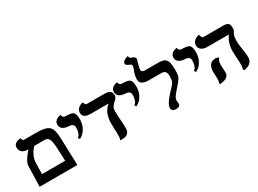

<svg xmlns="http://www.w3.org/2000/svg" viewBox="-36 -1408 2801 2082"><g transform="rotate(-30 1364.5 -367.5)"><path d="M31 0 39 -264Q40 -283 54 -309Q68 -335 88.5 -362.5Q109 -390 130 -413H121Q76 -413 51.5 -434.5Q27 -456 27 -489Q27 -516 40 -530.5Q53 -545 70.5 -551Q88 -557 101 -558.5Q114 -560 114 -560Q122 -526 139 -526H293Q375 -526 417 -510Q459 -494 475 -454Q491 -414 493 -341L504 0ZM329 -413H200Q165 -371 146 -330Q127 -289 126 -247L122 -106H412Q411 -138 410 -170Q409 -202 407 -233Q405 -305 397.5 -344Q390 -383 374 -398Q358 -413 329 -413Z M670 -230 654 -250Q678 -268 687 -296.5Q696 -325 696 -361Q696 -384 680.5 -396.5Q665 -409 638 -410Q589 -412 561.5 -431.5Q534 -451 534 -485Q534 -511 546.5 -526.5Q559 -542 575.5 -549.5Q592 -557 604.5 -559.5Q617 -562 617 -562Q622 -533 636.5 -527.5Q651 -522 667 -522Q711 -522 734.5 -513.5Q758 -505 767 -481Q776 -457 776 -410Q776 -390 768.5 -357Q761 -324 738.5 -289.5Q716 -255 670 -230Z M1149 -292Q1149 -267 1150.5 -241.5Q1152 -216 1154 -190Q1156 -165 1157.5 -139.5Q1159 -114 1159 -88Q1159 -54 1148 -35.5Q1137 -17 1120.5 -9Q1104 -1 1088 0Q1072 1 1062 1H1038Q1050 -17 1050 -53Q1050 -78 1049 -100Q1048 -122 1047 -142Q1047 -159 1046.5 -175.5Q1046 -192 1046 -208Q1046 -271 1066 -321.5Q1086 -372 1130 -408H907Q810 -408 810 -473Q810 -501 822.5 -518Q835 -535 852 -544Q869 -553 881.5 -556Q894 -559 894 -559Q903 -522 922 -522H1141Q1185 -522 1209 -507Q1233 -492 1233 -457Q1233 -431 1218.5 -414.5Q1204 -398 1187 -384Q1174 -373 1161.5 -354.5Q1149 -336 1149 -292Z M1378 -230 1362 -250Q1386 -268 1395 -296.5Q1404 -325 1404 -361Q1404 -384 1388.5 -396.5Q1373 -409 1346 -410Q1297 -412 1269.5 -431.5Q1242 -451 1242 -485Q1242 -511 1254.5 -526.5Q1267 -542 1283.5 -549.5Q1300 -557 1312.5 -559.5Q1325 -562 1325 -562Q1330 -533 1344.5 -527.5Q1359 -522 1375 -522Q1419 -522 1442.5 -513.5Q1466 -505 1475 -481Q1484 -457 1484 -410Q1484 -390 1476.5 -357Q1469 -324 1446.5 -289.5Q1424 -255 1378 -230Z M1610 -556Q1610 -534 1622.5 -528Q1635 -522 1653 -522H1821Q1874 -522 1899 -504.5Q1924 -487 1931.5 -451.5Q1939 -416 1939 -361Q1939 -330 1936.5 -309.5Q1934 -289 1925.5 -271.5Q1917 -254 1900.5 -233.5Q1884 -213 1856 -181Q1825 -147 1805 -119.5Q1785 -92 1785 -64Q1785 -57 1785.5 -52.5Q1786 -48 1787 -44Q1788 -40 1788.5 -35.5Q1789 -31 1789 -29Q1789 11 1735 11Q1681 11 1681 -33Q1681 -53 1693.5 -77Q1706 -101 1725 -125.5Q1744 -150 1763.5 -171Q1783 -192 1796 -205Q1818 -228 1830.5 -243.5Q1843 -259 1848 -279Q1853 -299 1853 -332Q1853 -367 1841 -387.5Q1829 -408 1782 -408H1631Q1584 -408 1555 -425Q1526 -442 1526 -478Q1526 -512 1534.5 -541.5Q1543 -571 1553 -595Q1556 -602 1559 -612.5Q1562 -623 1562 -630Q1562 -644 1556 -649Q1550 -654 1545 -655Q1532 -660 1514.5 -669.5Q1497 -679 1497 -694Q1497 -714 1512 -725.5Q1527 -737 1544 -743Q1561 -749 1567 -750Q1571 -731 1576 -725.5Q1581 -720 1583 -719Q1602 -714 1620 -703Q1638 -692 1638 -675Q1638 -674 1633.5 -656.5Q1629 -639 1624 -621Q1619 -603 1617 -597H1618Q1615 -589 1612.5 -577.5Q1610 -566 1610 -556Z M2124 -230 2108 -250Q2132 -268 2141 -296.5Q2150 -325 2150 -361Q2150 -384 2134.5 -396.5Q2119 -409 2092 -410Q2043 -412 2015.5 -431.5Q1988 -451 1988 -485Q1988 -511 2000.5 -526.5Q2013 -542 2029.5 -549.5Q2046 -557 2058.5 -559.5Q2071 -562 2071 -562Q2076 -533 2090.5 -527.5Q2105 -522 2121 -522Q2165 -522 2188.5 -513.5Q2212 -505 2221 -481Q2230 -457 2230 -410Q2230 -390 2222.5 -357Q2215 -324 2192.5 -289.5Q2170 -255 2124 -230Z M2671 -297Q2671 -271 2674.5 -245Q2678 -219 2682 -193Q2686 -165 2689.5 -138Q2693 -111 2693 -88Q2693 -2 2587 15L2575 -2Q2585 -21 2585 -53Q2585 -68 2584.5 -91Q2584 -114 2582 -138Q2581 -162 2579.5 -185Q2578 -208 2578 -224Q2578 -331 2635 -404H2364Q2318 -404 2291.5 -424.5Q2265 -445 2265 -477Q2265 -505 2278 -522.5Q2291 -540 2308 -549Q2325 -558 2338 -561Q2351 -564 2351 -564Q2355 -546 2363 -532Q2371 -518 2379 -518H2622Q2675 -518 2690.5 -502.5Q2706 -487 2706 -457V-433Q2706 -423 2701.5 -414.5Q2697 -406 2691 -395Q2684 -383 2677.5 -363.5Q2671 -344 2671 -297ZM2393 -161Q2393 -154 2393.5 -140Q2394 -126 2395 -111Q2396 -96 2396.5 -82Q2397 -68 2397 -62Q2397 -31 2369.5 -10.5Q2342 10 2286 14L2277 -1Q2282 -6 2284.5 -18.5Q2287 -31 2287 -44Q2287 -51 2286.5 -64Q2286 -77 2286 -92Q2285 -106 2284.5 -119.5Q2284 -133 2284 -140Q2284 -192 2307.5 -222.5Q2331 -253 2378 -253Q2397 -253 2417 -242V-235Q2405 -228 2399 -207.5Q2393 -187 2393 -161Z"/></g></svg>

Font: Libertinus Serif SemiBold
Style: Regular
Weight: 600
Designer: Philipp H. Poll, Khaled Hosny
Foundry: Caleb Maclennan
Version: Version 7.051;RELEASE